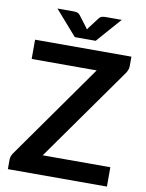

<svg xmlns="http://www.w3.org/2000/svg" viewBox="-98 -981 801 1050"><g transform="rotate(10 303.0 -456.0)"><path d="M20 0ZM578.5 -723V-673.5Q578.5 -650.5 565.5 -631.5L194.5 -107.5H570V0H20V-53Q20 -63 23.5 -72.2Q27 -81.5 32.5 -89.5L404.5 -616H43.5V-723ZM134.5 -912H224Q231.5 -912 242 -910Q252.5 -908 261 -897L305.5 -838.5L313 -827.5Q315.5 -831.5 320.5 -838.5L364.5 -896.5Q373 -908 383.8 -910Q394.5 -912 402 -912H491.5L371 -774.5H255Z"/></g></svg>

Font: Lato
Style: Bold
Weight: 700
Designer: Lukasz Dziedzic
Foundry: tyPoland Lukasz Dziedzic
Version: Version 2.007; 2014-02-27